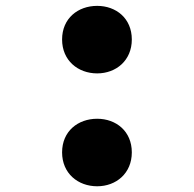

<svg xmlns="http://www.w3.org/2000/svg" viewBox="-20 -619 660 654"><path d="M311 15.5C375.5 15.5 429 -28.5 429 -100C429 -172 375.5 -214.5 311 -214.5C245.5 -214.5 191.5 -172 191.5 -100C191.5 -28.5 245.5 15.5 311 15.5ZM191.5 -484.5C191.5 -413 245.5 -369 311 -369C375.5 -369 429 -413 429 -484.5C429 -556.5 375.5 -599 311 -599C245.5 -599 191.5 -556.5 191.5 -484.5Z"/></svg>

Font: Monaspace Argon ExtraBold
Style: Bold
Weight: 800
Designer: Riley Cran & the Lettermatic Team
Foundry: Lettermatic
Version: Version 1.000 (Monaspace Argon)